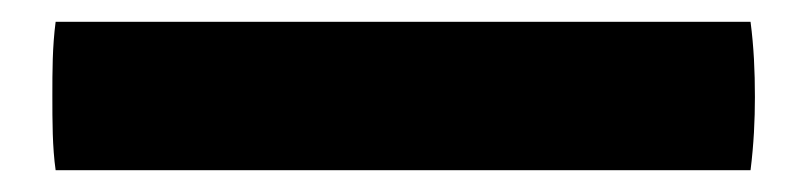

<svg xmlns="http://www.w3.org/2000/svg" viewBox="-20 36 740 176"><path d="M31 56C28 79 28 101 28 124C28 147 28 171 31 192H668C671 168 672 146 672 125C672 101 671 79 668 56Z"/></svg>

Font: Ranchers
Style: Regular
Weight: 400
Designer: Pablo Impallari, Brenda Gallo
Foundry: Pablo Impallari, Brenda Gallo
Version: Version 1.000